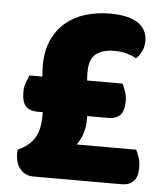

<svg xmlns="http://www.w3.org/2000/svg" viewBox="-48 -667 600 710"><g transform="rotate(5 252.0 -312.5)"><path d="M116 -240H95Q69 -240 53.5 -255Q38 -270 38 -308Q38 -327 44 -343.5Q50 -360 55 -371H103Q102 -382 101.5 -392Q101 -402 101 -411Q101 -467 119.5 -507.5Q138 -548 169.5 -574Q201 -600 243 -612.5Q285 -625 332 -625Q400 -625 435.5 -602Q471 -579 471 -534Q471 -514 462 -495.5Q453 -477 442 -469Q425 -478 406 -483.5Q387 -489 360 -489Q317 -489 292.5 -470Q268 -451 268 -405Q268 -397 268 -388.5Q268 -380 269 -371H401Q406 -360 412 -343.5Q418 -327 418 -308Q418 -270 402.5 -255Q387 -240 361 -240H281V-227Q281 -172 251 -132H472Q478 -121 483.5 -104Q489 -87 489 -67Q489 -31 473 -15.5Q457 0 431 0H100Q74 0 54.5 -20.5Q35 -41 35 -79Q35 -84 35 -86.5Q35 -89 36 -94Q76 -112 96 -142Q116 -172 116 -229Z"/></g></svg>

Font: Baloo Bhaina 2 ExtraBold
Style: Regular
Weight: 800
Designer: Yesha Goshar, Manish Minz, Shuchita Grover and Ek Type
Foundry: Ek Type
Version: Version 1.640;hotconv 1.0.111;makeotfexe 2.5.65597; ttfautoh